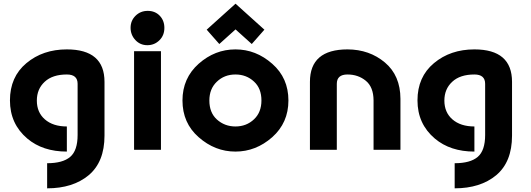

<svg xmlns="http://www.w3.org/2000/svg" viewBox="-20 -816 2893 1046"><path d="M344.2 9.8Q212.9 9.8 128.9 -61Q34.2 -141.1 34.2 -269Q34.2 -397 123.8 -471.9Q213.4 -546.9 344.2 -546.9Q549.3 -546.9 549.3 -370.1V-77.1Q549.3 66.4 462.9 138.7Q377 210 236.8 210V73.2Q321.8 73.2 362.3 38.8Q402.8 4.4 402.8 -80.6V-359.4Q402.8 -410.2 344.2 -410.2Q266.1 -410.2 223.6 -370.6Q180.7 -331.1 180.7 -268.1Q180.7 -204.1 224.1 -166Q268.6 -127 344.2 -127Z M710.4 0V-537.1H856.9V0ZM784.7 -756.8Q824.7 -756.8 850.1 -730.5Q875.5 -704.1 875.5 -664.1Q875.5 -623.5 849.1 -597.2Q821.8 -569.8 782.7 -569.8Q743.7 -569.8 717.5 -597.9Q691.4 -626 691.4 -664.8Q691.4 -703.6 718.5 -730.2Q745.6 -756.8 784.7 -756.8Z M1263.2 -795.9 1420.4 -654.3 1351.6 -576.2 1263.2 -655.8 1174.8 -576.2 1106 -654.3ZM1262.7 9.8Q1150.9 9.8 1062 -68.8Q974.1 -146 974.1 -268.6Q974.1 -390.1 1062.5 -468.8Q1150.9 -546.9 1262.7 -546.9Q1374.5 -546.9 1463.4 -468.3Q1551.3 -391.1 1551.3 -268.6Q1551.3 -147 1462.9 -68.4Q1374 9.8 1262.7 9.8ZM1262.7 -127Q1322.8 -127 1364.3 -166.5Q1404.3 -204.6 1404.3 -268.6Q1404.3 -334.5 1363.8 -371.6Q1322.3 -410.2 1262.7 -410.2Q1202.1 -410.2 1161.1 -370.6Q1120.6 -332 1120.6 -268.6Q1120.6 -202.6 1161.1 -165.5Q1203.6 -127 1262.7 -127Z M1668.5 0V-370.1Q1668.5 -546.9 1873.5 -546.9Q1992.7 -546.4 2076.9 -475.6Q2161.1 -404.8 2161.6 -277.8V0H2015.1V-269.5Q2014.6 -341.8 1972.9 -376Q1931.2 -410.2 1873 -410.2Q1814.9 -410.2 1814.9 -359.4V0Z M2564.5 9.8Q2433.1 9.8 2349.1 -61Q2254.4 -141.1 2254.4 -269Q2254.4 -397 2344 -471.9Q2433.6 -546.9 2564.5 -546.9Q2769.5 -546.9 2769.5 -370.1V-77.1Q2769.5 66.4 2683.1 138.7Q2597.2 210 2457 210V73.2Q2542 73.2 2582.5 38.8Q2623 4.4 2623 -80.6V-359.4Q2623 -410.2 2564.5 -410.2Q2486.3 -410.2 2443.8 -370.6Q2400.9 -331.1 2400.9 -268.1Q2400.9 -204.1 2444.3 -166Q2488.8 -127 2564.5 -127Z"/></svg>

Font: New Shape
Style: Bold
Weight: 700
Designer: Wojciech Kalinowski "wmk69" (wmk69@o2.pl)
Foundry: Wojciech Kalinowski "wmk69" (wmk69@o2.pl)
Version: Version 2.1.1; 2021-05-14